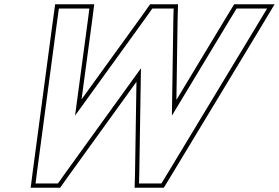

<svg xmlns="http://www.w3.org/2000/svg" viewBox="-20 -810 1307 900"><path d="M244.2 -684 256 -770H399L392 -716L331.8 -268L660.6 -723L694 -770H794L792.6 -723L785.8 -268L1056 -716L1089 -770H1232L1180.2 -684L769.5 -4L736.6 50H631.6L632.9 3L640.7 -490L284.9 3L251.6 50H146.6L153.5 -4ZM224.4 -686.7 133.6 -6.6 123.8 70H261.9L301.2 14.6L619.7 -426.7L612.9 2.6L611 70H747.8L786.6 6.3L1197.4 -673.7L1267.3 -790H1077.7L1038.9 -726.3L806.9 -341.7L812.6 -722.6L814.5 -790H683.6L644.4 -734.6L362.3 -344.3L411.9 -713.4L421.7 -790H238.5Z"/></svg>

Font: Nordica Plus
Style: NordicaClassicRgOblOl
Weight: 500
Version: Version 1.01